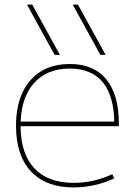

<svg xmlns="http://www.w3.org/2000/svg" viewBox="-20 -810 588 840"><path d="M219 -570 98 -790H121L242 -570ZM419 -570 298 -790H321L442 -570ZM302 10Q181 10 115.5 -60Q50 -130 50 -260Q50 -386 112.5 -458Q175 -530 285 -530Q390 -530 445 -463Q500 -396 500 -268Q500 -264 500 -263Q500 -262 500 -258H60V-278H490L480 -268Q480 -388 430.5 -449Q381 -510 285 -510Q184 -510 127 -444.5Q70 -379 70 -260Q70 -138 130 -74Q190 -10 302 -10Q347 -10 390.5 -20Q434 -30 471 -48L480 -30Q441 -11 395 -0.5Q349 10 302 10Z"/></svg>

Font: M PLUS 1 Thin
Style: Regular
Weight: 100
Designer: Coji Morishita
Foundry: UNDERFOREST DESIGN
Version: Version 1.001